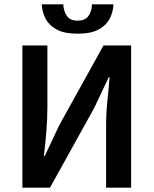

<svg xmlns="http://www.w3.org/2000/svg" viewBox="-20 -863 706 883"><path d="M83 0V-654H198V-370Q198 -315 193 -255.5Q188 -196 182 -146H186L252 -286L456 -654H583V0H468V-286Q468 -342 474 -399.5Q480 -457 484 -508H480L414 -368L210 0ZM337 -708Q277 -708 242 -726.5Q207 -745 190.5 -775.5Q174 -806 172 -843H271Q273 -810 288 -789Q303 -768 337 -768Q371 -768 386.5 -789Q402 -810 403 -843H502Q500 -806 483.5 -775.5Q467 -745 432 -726.5Q397 -708 337 -708Z"/></svg>

Font: Source Sans 3 SemiBold
Style: Regular
Weight: 600
Designer: Paul D. Hunt
Foundry: Adobe
Version: Version 3.046;hotconv 1.0.118;makeotfexe 2.5.65603